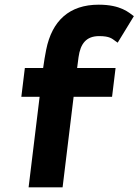

<svg xmlns="http://www.w3.org/2000/svg" viewBox="-20 -789 591 819"><path d="M551 -720C530 -735 496 -769 401 -769C276 -769 202 -701 177 -577C172 -552 168 -528 164 -499H86L71 -376H149L102 10H247L294 -376H458L473 -499H309L315 -545C323 -603 348 -635 403 -635C448 -635 458 -624 472 -614L482 -607Z"/></svg>

Font: Bluebird
Style: SfBdExtObl
Weight: 700
Designer: Jasper
Foundry: Cannot Into Space Fonts
Version: Version 0.98